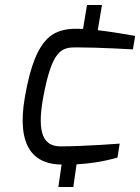

<svg xmlns="http://www.w3.org/2000/svg" viewBox="-20 -654 562 770"><path d="M80 -266C44 -61 119 5 227 6L214 96H274L287 5C341 2 390 -5 451 -22L460 -78C460 -78 315 -67 223 -67C158 -67 126 -113 153 -262C189 -456 227 -464 286 -464C375 -464 513 -456 513 -456L522 -510C479 -518 421 -527 372 -533L389 -634H329L313 -538C204 -543 125 -525 80 -266Z"/></svg>

Font: Exo
Style: Regular Italic
Weight: 400
Designer: Natanael Gama
Version: Version 1.00